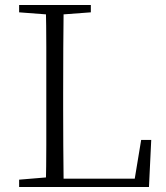

<svg xmlns="http://www.w3.org/2000/svg" viewBox="-20 -743 658 763"><path d="M56 0V-29L188 -40H198V0ZM162 0Q164 -83 164 -165.5Q164 -248 164 -330V-390Q164 -474 164 -557.5Q164 -641 162 -723H233Q232 -641 231.5 -555Q231 -469 231 -369V-313Q231 -244 231.5 -163.5Q232 -83 233 0ZM198 0V-33H542L512 -12L541 -187H581L572 0ZM56 -694V-723H341V-694L207 -684H188Z"/></svg>

Font: Noto Serif HK ExtraLight
Style: Regular
Weight: 200
Designer: Ryoko NISHIZUKA 西塚涼子 (kana & ideographs); Frank Grießhammer (Latin, Greek & Cyrillic); Wenlong ZHANG 张文龙 (bopomofo); San
Foundry: Adobe
Version: Version 2.002-H1;hotconv 1.1.0;makeotfexe 2.6.0